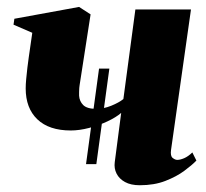

<svg xmlns="http://www.w3.org/2000/svg" viewBox="-20 -536 608 568"><path d="M234.5 -50.5 273 -333H303.5L265 -50.5ZM248 -493.5 215.5 -284Q215 -281.5 214.5 -275.8Q214 -270 214 -264Q214 -258 214 -253Q215 -236.5 226.2 -225.2Q237.5 -214 264.5 -214Q286.5 -214 309.2 -223.2Q332 -232.5 345 -243L380.5 -508H545L486 -92.5Q483.5 -74.5 490.8 -68.8Q498 -63 504.5 -63Q513 -63 524.8 -68Q536.5 -73 549 -85L561 -61Q548 -47.5 525 -30.5Q502 -13.5 469.2 -0.8Q436.5 12 393.5 12Q367 12 349.8 2.5Q332.5 -7 324.8 -22.5Q317 -38 319.5 -56.5L338.5 -202Q323.5 -189 298 -177Q272.5 -165 243.5 -157.5Q214.5 -150 189.5 -150Q125 -150 90.5 -183Q56 -216 56 -274.5Q56 -286 57.5 -302.2Q59 -318.5 61 -335.5Q63 -352.5 65 -366L75.5 -439L20 -463L22.5 -480.5L214 -515.5Z"/></svg>

Font: Merriweather 144pt Black
Style: Italic
Weight: 900
Italic angle: -7.8°
Version: Version 2.101